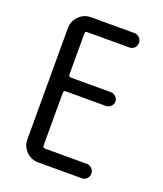

<svg xmlns="http://www.w3.org/2000/svg" viewBox="-135 -819 771 908"><g transform="rotate(20 250.0 -365.0)"><path d="M165 0Q129.9 0 105 -24.9Q80.1 -49.8 80.1 -85V-644.5Q80.1 -679.7 105 -705.1Q129.9 -730.5 165 -730.5H383.8Q398.4 -730.5 409.2 -719.7Q419.9 -709 419.9 -693.8Q419.9 -678.7 409.7 -668.5Q399.4 -658.2 383.8 -658.2H172.9Q162.1 -658.2 162.1 -647.5V-441.4Q162.1 -430.7 172.9 -429.7H375Q388.7 -429.7 399.4 -419.4Q410.2 -409.2 410.2 -395Q410.2 -380.9 399.4 -370.6Q388.7 -360.4 375 -360.4H172.9Q162.1 -360.4 162.1 -348.6V-83Q162.1 -72.3 172.9 -72.3H383.8Q398.4 -72.3 409.2 -61.5Q419.9 -50.8 419.9 -36.1Q419.9 -21.5 409.7 -10.7Q399.4 0 383.8 0Z"/></g></svg>

Font: Rounded-X Mgen+ 1m regular
Style: Regular
Weight: 400
Designer: [Source Han Sans]
Ryoko NISHIZUKA  (kana & ideographs); Paul D. Hunt (Latin, Greek & Cyrillic); Wenlong ZHANG  (bopomofo
Version: Version 1.059.20150602